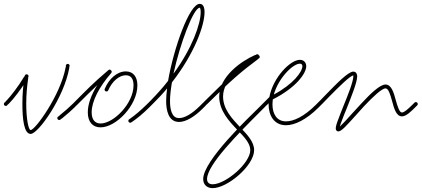

<svg xmlns="http://www.w3.org/2000/svg" viewBox="-30 -650 2185 995"><path d="M129 44C168 44 302 -145 329 -298C330 -304 327 -308 321 -309C314 -310 311 -307 310 -300C283 -156 152 24 129 24C117 24 106 -36 106 -112C106 -161 110 -201 116 -244C117 -250 114 -254 108 -255C102 -256 97 -253 96 -247C90 -204 86 -162 86 -112C86 -34 94 44 129 44ZM0 -101C6 -101 10 -106 10 -111C10 -116 6 -121 0 -121C-6 -121 -10 -116 -10 -111C-10 -106 -6 -101 0 -101ZM0 -111C5 -106 10 -106 14 -111L19 -116C39 -136 80 -188 112 -241C115 -247 114 -252 108 -255C102 -258 98 -257 94 -251C64 -200 24 -150 5 -130L0 -125C-5 -120 -5 -116 0 -111ZM277 -28C282 -28 287 -32 287 -38C287 -44 282 -48 277 -48C272 -48 267 -44 267 -38C267 -32 272 -28 277 -28ZM108 -245C114 -245 118 -250 118 -255C118 -260 114 -265 108 -265C102 -265 98 -260 98 -255C98 -250 102 -245 108 -245ZM108 -245C114 -245 118 -250 118 -255C118 -260 114 -265 108 -265C102 -265 98 -260 98 -255C98 -250 102 -245 108 -245ZM291 -36C316 -56 344 -81 359 -96L360 -97C365 -102 365 -106 360 -111C355 -116 352 -117 349 -114L345 -110C331 -96 303 -71 279 -52C274 -48 273 -43 277 -38C281 -33 286 -32 291 -36ZM360 -101C366 -101 370 -106 370 -111C370 -116 366 -121 360 -121C354 -121 350 -116 350 -111C350 -106 354 -101 360 -101ZM321 -299C326 -299 331 -304 331 -309C331 -314 326 -319 321 -319C316 -319 311 -314 311 -309C311 -304 316 -299 321 -299Z M491 10C571 10 682 -103 682 -208C682 -250 662 -280 622 -280C578 -280 535 -243 513 -190C512 -189 512 -188 512 -186C512 -180 516 -176 522 -176C526 -176 530 -179 531 -182C551 -229 588 -260 622 -260C650 -260 662 -240 662 -208C662 -114 559 -10 491 -10C464 -10 445 -28 445 -68C445 -125 484 -200 546 -271C550 -276 550 -281 546 -285L545 -286C541 -290 536 -291 531 -286C453 -220 409 -174 372 -137L353 -118C351 -116 350 -114 350 -111C350 -106 354 -101 360 -101C363 -101 365 -102 367 -104L386 -123C410 -147 437 -174 474 -209C443 -159 425 -110 425 -68C425 -16 452 10 491 10ZM645 -14C647 -14 649 -15 651 -16C682 -37 711 -61 743 -93L754 -104C756 -106 757 -108 757 -111C757 -116 752 -121 747 -121C744 -121 742 -120 740 -118L729 -107C697 -76 670 -53 640 -32H639C637 -30 635 -28 635 -24C635 -18 640 -14 645 -14Z M898 -18C934 -18 979 -46 1020 -87L1037 -104C1039 -106 1040 -108 1040 -111C1040 -116 1035 -121 1030 -121C1027 -121 1025 -120 1023 -118L1006 -101C967 -62 928 -38 898 -38C860 -38 851 -83 851 -127C851 -154 855 -187 861 -223C978 -373 1030 -518 1030 -587C1030 -614 1022 -630 1005 -630C951 -630 870 -399 841 -231C815 -197 785 -164 752 -130L740 -118C738 -116 737 -114 737 -111C737 -106 741 -101 747 -101C750 -101 752 -102 754 -104L766 -116C791 -141 815 -166 836 -192C833 -168 831 -146 831 -127C831 -80 842 -18 898 -18ZM869 -268C903 -424 973 -610 1005 -610C1007 -610 1010 -603 1010 -587C1010 -527 967 -402 869 -268Z M1072 325C1149 325 1287 208 1287 128C1287 85 1251 47 1215 10C1172 -36 1126 -84 1126 -150C1126 -242 1233 -317 1298 -346C1304 -348 1306 -353 1303 -359C1300 -365 1296 -367 1290 -364C1222 -334 1106 -254 1106 -150C1106 -76 1157 -22 1201 24C1237 61 1267 93 1267 128C1267 196 1139 305 1072 305C1053 305 1043 295 1043 278C1043 204 1203 44 1324 -77L1344 -97C1349 -102 1349 -106 1344 -111C1339 -116 1336 -117 1334 -115L1330 -111L1310 -91C1265 -46 1023 181 1023 278C1023 306 1042 325 1072 325ZM1030 -101C1036 -101 1040 -106 1040 -111C1040 -116 1036 -121 1030 -121C1024 -121 1020 -116 1020 -111C1020 -106 1024 -101 1030 -101ZM1042 -109C1169 -236 1227 -284 1304 -341C1309 -345 1310 -350 1306 -355C1302 -360 1297 -361 1292 -357C1215 -300 1156 -251 1028 -123C1025 -120 1025 -116 1030 -111C1035 -106 1039 -106 1042 -109ZM1344 -101C1350 -101 1354 -106 1354 -111C1354 -116 1350 -121 1344 -121C1338 -121 1334 -116 1334 -111C1334 -106 1338 -101 1344 -101ZM1306 -345C1312 -345 1316 -350 1316 -355C1316 -360 1312 -365 1306 -365C1300 -365 1296 -360 1296 -355C1296 -350 1300 -345 1306 -345ZM1306 -345C1312 -345 1316 -350 1316 -355C1316 -360 1312 -365 1306 -365C1300 -365 1296 -360 1296 -355C1296 -350 1300 -345 1306 -345ZM1303 -349C1308 -349 1313 -354 1313 -359C1313 -364 1308 -369 1303 -369C1298 -369 1293 -364 1293 -359C1293 -354 1298 -349 1303 -349ZM1303 -349C1308 -349 1313 -354 1313 -359C1313 -364 1308 -369 1303 -369C1298 -369 1293 -364 1293 -359C1293 -354 1298 -349 1303 -349ZM1297 -351C1298 -350 1301 -351 1306 -355C1311 -359 1314 -362 1313 -363C1312 -364 1308 -363 1303 -359C1298 -355 1296 -352 1297 -351Z M1452 -1C1496 -1 1556 -28 1621 -93L1632 -104C1634 -106 1635 -108 1635 -111C1635 -116 1630 -121 1625 -121C1622 -121 1620 -120 1618 -118L1607 -107C1546 -46 1492 -21 1452 -21C1405 -21 1382 -59 1382 -109C1382 -118 1383 -126 1384 -135C1501 -194 1557 -268 1557 -307C1557 -326 1544 -340 1524 -340C1475 -340 1385 -249 1366 -147L1337 -118C1335 -116 1334 -114 1334 -111C1334 -106 1338 -101 1344 -101C1347 -101 1349 -102 1351 -104L1362 -115V-109C1362 -51 1391 -1 1452 -1ZM1389 -160C1413 -246 1488 -320 1524 -320C1532 -320 1537 -316 1537 -307C1537 -278 1490 -214 1389 -160Z M1724 31C1740 31 1770 -4 1810 -48C1825 -65 1841 -82 1856 -99C1904 -150 1949 -192 1968 -192C1983 -192 1992 -162 2002 -126C2012 -89 2023 -47 2053 -47C2075 -47 2100 -72 2124 -96L2132 -104C2134 -106 2135 -108 2135 -111C2135 -116 2131 -121 2125 -121C2122 -121 2120 -120 2118 -118L2110 -110C2086 -86 2065 -67 2053 -67C2040 -67 2031 -96 2021 -131C2011 -168 1999 -212 1968 -212C1939 -212 1891 -166 1842 -113C1826 -96 1810 -78 1795 -62C1767 -30 1743 -5 1731 6C1733 -2 1737 -13 1742 -26C1749 -44 1757 -66 1767 -89C1791 -150 1820 -221 1821 -253C1821 -272 1811 -279 1801 -279C1774 -279 1711 -213 1661 -162C1650 -150 1639 -140 1630 -130L1618 -118C1616 -116 1615 -114 1615 -111C1615 -106 1619 -101 1625 -101C1628 -101 1630 -102 1632 -104L1644 -116C1653 -125 1664 -136 1675 -148C1725 -199 1786 -259 1801 -259V-253C1800 -225 1773 -157 1748 -96C1739 -73 1730 -51 1724 -34C1715 -12 1710 6 1710 15C1710 25 1715 31 1724 31Z"/></svg>

Font: Mistral SingleLine Outline
Style: Regular
Weight: 300
Designer: François Chastanet, Élisa Garzelli, Anais Alves, Morgane Autin
Foundry: institut supérieur des arts et du design Toulouse / isdaT
Version: Version 1.000;Glyphs 3.3 (3337)